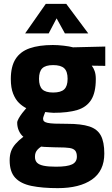

<svg xmlns="http://www.w3.org/2000/svg" viewBox="-20 -747 579 994"><path d="M279 227Q199 227 143 215.5Q87 204 58.5 173Q30 142 30 83Q30 57 37 37Q44 17 60 -1.5Q76 -20 101 -39Q87 -50 78 -69.5Q69 -89 69 -112Q69 -120 76.5 -133.5Q84 -147 95 -161.5Q106 -176 116 -187Q96 -197 78 -214.5Q60 -232 48 -262Q36 -292 36 -338Q36 -403 60.5 -441.5Q85 -480 133.5 -497Q182 -514 254 -514Q279 -514 309.5 -510.5Q340 -507 358 -502L525 -506V-406L455 -407Q464 -396 470 -379Q476 -362 476 -338Q476 -268 452 -230Q428 -192 380 -177.5Q332 -163 257 -163Q249 -163 236 -164.5Q223 -166 214 -167Q211 -159 207 -148.5Q203 -138 203 -133Q203 -124 208 -119Q213 -114 226 -111Q239 -108 263.5 -107Q288 -106 329 -106Q400 -106 442 -92.5Q484 -79 502 -45.5Q520 -12 520 48Q520 138 456 182.5Q392 227 279 227ZM270 116Q328 116 353 104Q378 92 378 64Q378 43 369 32.5Q360 22 339.5 19Q319 16 284 16Q274 16 260 15.5Q246 15 233 14.5Q220 14 209 13.5Q198 13 193 12Q181 20 174 28Q167 36 164 44.5Q161 53 161 65Q161 84 171.5 95Q182 106 206 111Q230 116 270 116ZM255 -268Q295 -268 312.5 -284.5Q330 -301 330 -339Q330 -377 312.5 -393.5Q295 -410 255 -410Q216 -410 199 -393.5Q182 -377 182 -339Q182 -301 199 -284.5Q216 -268 255 -268ZM110 -574 217 -727H323L437 -574H316L273 -652L232 -574Z"/></svg>

Font: Cairo Play ExtraBold
Style: Regular
Weight: 800
Version: Version 3.119